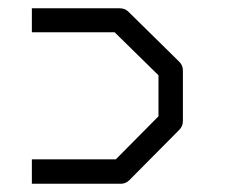

<svg xmlns="http://www.w3.org/2000/svg" viewBox="-20 -495 580 464"><path d="M57 -51V-110H260L363 -214V-313L257 -417H57V-475H269Q282 -475 290 -467L413 -346Q422 -337 422 -325V-202Q422 -190 413 -181L293 -60Q284 -51 273 -51Z"/></svg>

Font: 3270 Nerd Font Mono
Style: Regular
Weight: 400
Monospace: yes
Version: Version 3.0.1;Nerd Fonts 3.0.0